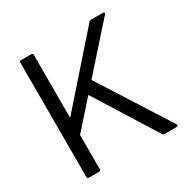

<svg xmlns="http://www.w3.org/2000/svg" viewBox="-164 -886 1024 1038"><g transform="rotate(-30 347.5 -367.0)"><path d="M101 0Q90 0 90 -11V-724Q90 -734 101 -734H163Q174 -734 174 -724V-331L525 -729Q529 -734 538 -734H611Q618 -734 619.5 -730Q621 -726 617 -721L376 -451L655 -13L657 -8Q657 0 647 0H572Q564 0 560 -7L321 -389L174 -224V-11Q174 0 163 0Z"/></g></svg>

Font: LINE Seed Sans KR Regular
Style: Regular
Weight: 400
Designer: LINE VX Design & Sandoll Inc & Dalton Maag Ltd
Foundry: Sandoll Inc.
Version: Version 1.000